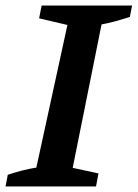

<svg xmlns="http://www.w3.org/2000/svg" viewBox="-41 -672 496 692"><path d="M-21 0 -13 -42Q40 -60 90 -68L202 -582L100 -606L109 -652H435L427 -611Q396 -601 371.5 -594.5Q347 -588 325 -584L221 -67L314 -47L305 0Z"/></svg>

Font: Piazzolla SemiBold
Style: Italic
Weight: 600
Italic angle: -11.3°
Designer: Juan Pablo del Peral
Foundry: Huerta Tipografica
Version: Version 1.330